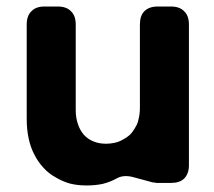

<svg xmlns="http://www.w3.org/2000/svg" viewBox="-20 -566 662 593"><path d="M454.1 -2.9Q454.1 -2.9 454.1 -2Q423.8 -9.8 392.6 -18.6Q361.3 -27.3 339.8 -14.6Q320.3 -3.9 296.9 2Q274.4 6.8 247.1 6.8Q219.7 6.8 196.3 1Q171.9 -5.9 151.4 -18.6Q129.9 -30.3 114.3 -47.9Q97.7 -65.4 85.9 -88.9Q74.2 -111.3 68.4 -138.7Q62.5 -167 62.5 -198.2Q62.5 -295.9 62.5 -490.2Q62.5 -517.6 77.1 -531.2Q90.8 -545.9 117.2 -545.9Q130.9 -545.9 158.2 -545.9Q185.5 -545.9 199.2 -531.2Q213.9 -517.6 213.9 -490.2Q213.9 -402.3 213.9 -225.6Q213.9 -202.1 220.7 -182.6Q226.6 -164.1 239.3 -149.4Q252 -135.7 269.5 -128.9Q286.1 -122.1 307.6 -122.1Q321.3 -122.1 334 -125Q347.7 -127.9 359.4 -134.8Q371.1 -140.6 380.9 -149.4Q390.6 -159.2 397.5 -171.9Q405.3 -183.6 408.2 -199.2Q412.1 -214.8 412.1 -232.4Q412.1 -318.4 412.1 -490.2Q412.1 -517.6 425.8 -531.2Q440.4 -545.9 466.8 -545.9Q480.5 -545.9 507.8 -545.9Q535.2 -545.9 548.8 -531.2Q563.5 -517.6 563.5 -490.2Q563.5 -345.7 563.5 -55.7Q563.5 -29.3 548.8 -14.6Q535.2 -1 507.8 -1Q496.1 -1 473.6 -1Q467.8 -1 462.9 -1Q458 -2 454.1 -2.9Z"/></svg>

Font: DeepSea
Style: Bold
Weight: 700
Designer: Stem
Version: Version 3.019;git-0a5106e0b